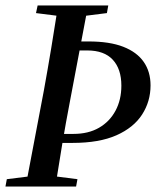

<svg xmlns="http://www.w3.org/2000/svg" viewBox="-25 -684 574 704"><path d="M134 -160 141 -193H244Q299 -193 338 -215.5Q377 -238 398.5 -278Q420 -318 420 -370Q420 -431 388.5 -465Q357 -499 295 -499H198L205 -532H300Q377 -532 427 -512.5Q477 -493 502 -457Q527 -421 527 -371Q527 -312 496 -264Q465 -216 402 -188Q339 -160 241 -160ZM-5 0 0 -27 112 -41H149L259 -27L254 0ZM69 0 136 -353Q150 -430 163 -508.5Q176 -587 188 -664H298L231 -310Q216 -232 203 -154.5Q190 -77 178 0ZM107 -636 113 -664H372L367 -636L256 -622H218Z"/></svg>

Font: Source Serif 4 48pt SemiBold
Style: Italic
Weight: 600
Italic angle: -12°
Designer: Frank Grießhammer
Foundry: Adobe Systems Incorporated
Version: Version 4.004;hotconv 1.0.116;makeotfexe 2.5.65601